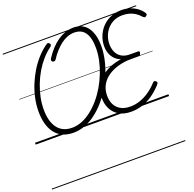

<svg xmlns="http://www.w3.org/2000/svg" viewBox="-238 -1261 2032 2007"><g transform="rotate(-20 778.0 -257.5)"><path d="M416 19Q348 19 297 -4.5Q246 -28 212.5 -72Q179 -116 162.5 -177.5Q146 -239 146 -313Q146 -385 161 -457.5Q176 -530 204.5 -600.5Q233 -671 271.5 -734.5Q310 -798 357.5 -851Q405 -904 458 -942Q477 -956 485 -953.5Q493 -951 500 -942Q508 -932 505.5 -923Q503 -914 488 -903Q440 -868 396.5 -818Q353 -768 318 -708.5Q283 -649 257.5 -583Q232 -517 218 -449Q204 -381 204 -313Q204 -251 217 -200Q230 -149 256.5 -112Q283 -75 323.5 -55Q364 -35 420 -35Q477 -35 532.5 -57.5Q588 -80 639 -120.5Q690 -161 735.5 -214.5Q781 -268 818 -331Q855 -394 882 -462.5Q909 -531 923.5 -600Q938 -669 938 -733Q938 -792 927.5 -835.5Q917 -879 896.5 -907.5Q876 -936 846 -949.5Q816 -963 777 -963Q740 -963 703 -949.5Q666 -936 630.5 -909.5Q595 -883 562 -846.5Q529 -810 500 -765Q493 -754 482.5 -752Q472 -750 461 -756Q453 -763 452.5 -772Q452 -781 459 -793Q492 -844 529.5 -885Q567 -926 609 -955Q651 -984 696 -999.5Q741 -1015 789 -1015Q838 -1015 877 -996.5Q916 -978 942.5 -942.5Q969 -907 983 -854.5Q997 -802 997 -734Q997 -664 981 -589.5Q965 -515 935.5 -441Q906 -367 865.5 -299.5Q825 -232 774.5 -174Q724 -116 666.5 -72.5Q609 -29 545.5 -5Q482 19 416 19ZM1058 19Q977 19 923.5 -13Q870 -45 843 -98.5Q816 -152 816 -217Q816 -285 840.5 -339Q865 -393 909.5 -433Q954 -473 1013.5 -498.5Q1073 -524 1143 -534Q1106 -547 1079.5 -573.5Q1053 -600 1038.5 -637.5Q1024 -675 1024 -719Q1024 -766 1037.5 -809.5Q1051 -853 1076.5 -890.5Q1102 -928 1138.5 -956Q1175 -984 1221.5 -999.5Q1268 -1015 1323 -1015Q1372 -1015 1414.5 -1001Q1457 -987 1491.5 -962Q1526 -937 1549 -903Q1556 -893 1556 -884.5Q1556 -876 1544 -867Q1534 -859 1525.5 -861.5Q1517 -864 1508 -873Q1483 -902 1453.5 -921.5Q1424 -941 1389 -951Q1354 -961 1313 -961Q1260 -961 1218 -942Q1176 -923 1145.5 -889Q1115 -855 1099 -812Q1083 -769 1083 -722Q1083 -672 1101 -633Q1119 -594 1156 -571.5Q1193 -549 1249 -549H1340Q1350 -549 1353 -543Q1356 -537 1352 -524Q1349 -510 1342 -504.5Q1335 -499 1326 -499H1238Q1169 -499 1104 -481.5Q1039 -464 987.5 -430Q936 -396 906 -344Q876 -292 876 -224Q876 -171 896 -128.5Q916 -86 959 -60.5Q1002 -35 1069 -35Q1121 -35 1172.5 -52Q1224 -69 1274.5 -102.5Q1325 -136 1372 -187Q1383 -199 1391.5 -199.5Q1400 -200 1410 -190Q1420 -181 1418 -172.5Q1416 -164 1404 -150Q1349 -91 1292.5 -53.5Q1236 -16 1178 1.5Q1120 19 1058 19ZM0 490H1484V500H0ZM0 -20H1484V0H0ZM0 -505H1484V-500H0ZM0 -1010H1484V-1000H0Z"/></g></svg>

Font: Playwrite BE VLG Guides
Style: Regular
Weight: 400
Designer: Veronika Burian, José Scaglione
Foundry: TypeTogether
Version: Version 1.003